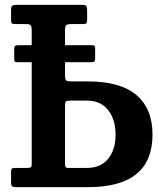

<svg xmlns="http://www.w3.org/2000/svg" viewBox="-20 -770 649 790"><path d="M90.5 -79Q102.5 -79 106.5 -81.5Q110.5 -84 110.5 -95.5V-514H54.5Q43.5 -514 41 -516.5Q38.5 -519 38.5 -529V-570Q38.5 -578.5 42.2 -581.2Q46 -584 55.5 -584H110.5V-644.5Q110.5 -660.5 106.5 -665.8Q102.5 -671 85.5 -671H43.5Q32 -671 28.8 -674Q25.5 -677 25.5 -688.5V-727Q25.5 -743.5 30.8 -746.8Q36 -750 51.5 -750H316.5Q332.5 -750 335.5 -745.2Q338.5 -740.5 338.5 -725V-692.5Q338.5 -679.5 336 -675.2Q333.5 -671 320.5 -671H275.5Q256 -671 251.8 -666Q247.5 -661 247.5 -642V-584H356Q366.5 -584 369 -581.5Q371.5 -579 371.5 -570V-530.5Q371.5 -521.5 369 -517.8Q366.5 -514 354.5 -514H247.5V-462.5Q247.5 -443 252.2 -439Q257 -435 276.5 -435H342.5Q475.5 -435 541.5 -378.8Q607.5 -322.5 607.5 -216Q607.5 0 342.5 0H46.5Q34 0 29.8 -3.5Q25.5 -7 25.5 -20.5V-60.5Q25.5 -71.5 28 -75.2Q30.5 -79 42 -79ZM270.5 -356Q255 -356 251.2 -352.8Q247.5 -349.5 247.5 -334V-99.5Q247.5 -88 249.5 -83.5Q251.5 -79 262 -79H337.5Q394 -79 424.8 -116.5Q455.5 -154 455.5 -216Q455.5 -278.5 424.8 -317.2Q394 -356 337.5 -356Z"/></svg>

Font: Besley* Narrow Semi
Style: Regular
Weight: 600
Width: 4
Designer: Owen Earl
Foundry: indestructible type*
Version: Version 3.000; ttfautohint (v1.8.3)